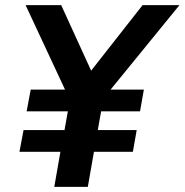

<svg xmlns="http://www.w3.org/2000/svg" viewBox="-20 -730 721 750"><path d="M56 -137 72 -222H232L245 -295H84L100 -380H234L80 -710H219L336 -454L537 -710H681L412 -380H542L527 -295H375L362 -222H514L499 -137H347L323 0H192L216 -137Z"/></svg>

Font: Livvic SemiBold
Style: Italic
Weight: 600
Italic angle: -10°
Designer: Jacques Le Bailly, Baron von Fonthausen
Version: Version 1.001; ttfautohint (v1.8.2)